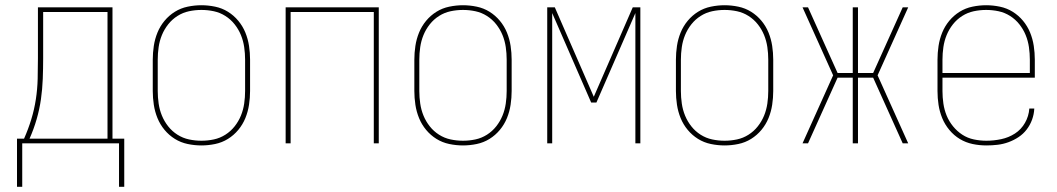

<svg xmlns="http://www.w3.org/2000/svg" viewBox="-20 -548 4040 734"><path d="M45 166V-18H72Q88 -54 99.5 -91.5Q111 -129 117 -168Q123 -207 124 -246.5Q125 -286 125 -325V-520H410V-18H455V166H435V0H65V166ZM93 -18H391V-502H145V-325Q145 -286 143.5 -246.5Q142 -207 136.5 -168.5Q131 -130 120 -92Q109 -54 93 -18Z M750 8Q724 8 697.5 2.5Q671 -3 648.5 -17Q626 -31 609 -51.5Q592 -72 582 -96.5Q572 -121 568 -147.5Q564 -174 564 -200V-320Q564 -346 568 -372.5Q572 -399 582 -423.5Q592 -448 609 -468.5Q626 -489 648.5 -503Q671 -517 697.5 -522.5Q724 -528 750 -528Q776 -528 802.5 -522.5Q829 -517 851.5 -503Q874 -489 891 -468.5Q908 -448 918 -423.5Q928 -399 932 -372.5Q936 -346 936 -320V-200Q936 -174 932 -147.5Q928 -121 918 -96.5Q908 -72 891 -51.5Q874 -31 851.5 -17Q829 -3 802.5 2.5Q776 8 750 8ZM750 -10Q774 -10 797.5 -15Q821 -20 841.5 -33Q862 -46 877 -65Q892 -84 901 -106Q910 -128 913.5 -152Q917 -176 917 -200V-320Q917 -344 913.5 -368Q910 -392 901 -414Q892 -436 877 -455Q862 -474 841.5 -487Q821 -500 797.5 -505Q774 -510 750 -510Q726 -510 702.5 -505Q679 -500 658.5 -487Q638 -474 623 -455Q608 -436 599 -414Q590 -392 586.5 -368Q583 -344 583 -320V-200Q583 -176 586.5 -152Q590 -128 599 -106Q608 -84 623 -65Q638 -46 658.5 -33Q679 -20 702.5 -15Q726 -10 750 -10Z M1072 0V-520H1428V0H1409V-502H1091V0Z M1750 8Q1724 8 1697.5 2.5Q1671 -3 1648.5 -17Q1626 -31 1609 -51.5Q1592 -72 1582 -96.5Q1572 -121 1568 -147.5Q1564 -174 1564 -200V-320Q1564 -346 1568 -372.5Q1572 -399 1582 -423.5Q1592 -448 1609 -468.5Q1626 -489 1648.5 -503Q1671 -517 1697.5 -522.5Q1724 -528 1750 -528Q1776 -528 1802.5 -522.5Q1829 -517 1851.5 -503Q1874 -489 1891 -468.5Q1908 -448 1918 -423.5Q1928 -399 1932 -372.5Q1936 -346 1936 -320V-200Q1936 -174 1932 -147.5Q1928 -121 1918 -96.5Q1908 -72 1891 -51.5Q1874 -31 1851.5 -17Q1829 -3 1802.5 2.5Q1776 8 1750 8ZM1750 -10Q1774 -10 1797.5 -15Q1821 -20 1841.5 -33Q1862 -46 1877 -65Q1892 -84 1901 -106Q1910 -128 1913.5 -152Q1917 -176 1917 -200V-320Q1917 -344 1913.5 -368Q1910 -392 1901 -414Q1892 -436 1877 -455Q1862 -474 1841.5 -487Q1821 -500 1797.5 -505Q1774 -510 1750 -510Q1726 -510 1702.5 -505Q1679 -500 1658.5 -487Q1638 -474 1623 -455Q1608 -436 1599 -414Q1590 -392 1586.5 -368Q1583 -344 1583 -320V-200Q1583 -176 1586.5 -152Q1590 -128 1599 -106Q1608 -84 1623 -65Q1638 -46 1658.5 -33Q1679 -20 1702.5 -15Q1726 -10 1750 -10Z M2072 0V-520H2101L2250 -178L2399 -520H2428V0H2409V-498L2260 -156H2240L2091 -498V0Z M2750 8Q2724 8 2697.5 2.5Q2671 -3 2648.5 -17Q2626 -31 2609 -51.5Q2592 -72 2582 -96.5Q2572 -121 2568 -147.5Q2564 -174 2564 -200V-320Q2564 -346 2568 -372.5Q2572 -399 2582 -423.5Q2592 -448 2609 -468.5Q2626 -489 2648.5 -503Q2671 -517 2697.5 -522.5Q2724 -528 2750 -528Q2776 -528 2802.5 -522.5Q2829 -517 2851.5 -503Q2874 -489 2891 -468.5Q2908 -448 2918 -423.5Q2928 -399 2932 -372.5Q2936 -346 2936 -320V-200Q2936 -174 2932 -147.5Q2928 -121 2918 -96.5Q2908 -72 2891 -51.5Q2874 -31 2851.5 -17Q2829 -3 2802.5 2.5Q2776 8 2750 8ZM2750 -10Q2774 -10 2797.5 -15Q2821 -20 2841.5 -33Q2862 -46 2877 -65Q2892 -84 2901 -106Q2910 -128 2913.5 -152Q2917 -176 2917 -200V-320Q2917 -344 2913.5 -368Q2910 -392 2901 -414Q2892 -436 2877 -455Q2862 -474 2841.5 -487Q2821 -500 2797.5 -505Q2774 -510 2750 -510Q2726 -510 2702.5 -505Q2679 -500 2658.5 -487Q2638 -474 2623 -455Q2608 -436 2599 -414Q2590 -392 2586.5 -368Q2583 -344 2583 -320V-200Q2583 -176 2586.5 -152Q2590 -128 2599 -106Q2608 -84 2623 -65Q2638 -46 2658.5 -33Q2679 -20 2702.5 -15Q2726 -10 2750 -10Z M3069 0H3048L3165 -260L3048 -520H3069L3182 -269H3240V-520H3260V-269H3318L3431 -520H3452L3335 -260L3452 0H3431L3318 -251H3260V0H3240V-251H3182Z M3751 8Q3724 8 3698 2.5Q3672 -3 3649.5 -16.5Q3627 -30 3609.5 -51Q3592 -72 3582 -96.5Q3572 -121 3568 -147Q3564 -173 3564 -200V-320Q3564 -346 3568 -372.5Q3572 -399 3582 -423.5Q3592 -448 3609 -468.5Q3626 -489 3648.5 -503Q3671 -517 3697.5 -522.5Q3724 -528 3750 -528Q3776 -528 3802.5 -522.5Q3829 -517 3851.5 -503Q3874 -489 3891 -468.5Q3908 -448 3918 -423.5Q3928 -399 3932 -372.5Q3936 -346 3936 -320V-251H3583V-200Q3583 -176 3586.5 -152Q3590 -128 3599 -106Q3608 -84 3623.5 -65Q3639 -46 3659 -33Q3679 -20 3703 -15Q3727 -10 3751 -10Q3779 -10 3807.5 -16Q3836 -22 3860 -37.5Q3884 -53 3898.5 -78.5Q3913 -104 3915 -133H3934Q3933 -111 3925.5 -90.5Q3918 -70 3905 -53Q3892 -36 3874 -24Q3856 -12 3835.5 -4.5Q3815 3 3793.5 5.5Q3772 8 3751 8ZM3583 -269H3917V-320Q3917 -344 3913.5 -368Q3910 -392 3901 -414Q3892 -436 3877 -455Q3862 -474 3841.5 -487Q3821 -500 3797.5 -505Q3774 -510 3750 -510Q3726 -510 3702.5 -505Q3679 -500 3658.5 -487Q3638 -474 3623 -455Q3608 -436 3599 -414Q3590 -392 3586.5 -368Q3583 -344 3583 -320Z"/></svg>

Font: Iosevka SS04 Thin
Style: Regular
Weight: 100
Monospace: yes
Designer: Belleve Invis
Foundry: Belleve Invis
Version: Version 19.0.0; ttfautohint (v1.8.4)